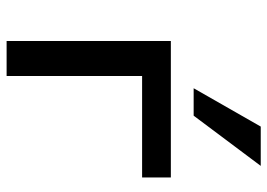

<svg xmlns="http://www.w3.org/2000/svg" viewBox="-134 -675 809 581"><g transform="rotate(90 270.5 -384.5)"><path d="M104 0V-497H517V-410H210V0ZM247 -566 363 -769H482L330 -566Z"/></g></svg>

Font: Nunito Sans 7pt SemiExpanded Medium
Style: Regular
Weight: 500
Width: 6
Designer: Vernon Adams
Foundry: Vernon Adams
Version: Version 3.101;gftools[0.9.27]